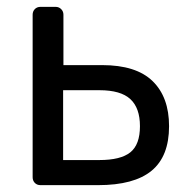

<svg xmlns="http://www.w3.org/2000/svg" viewBox="-20 -540 538 560"><path d="M75.2 -22.9V-497.1Q75.2 -506.8 81.5 -513.4Q87.9 -520 98.1 -520H142.1Q151.9 -520 158.4 -513.4Q165 -506.8 165 -497.1V-350.1H277.8Q377 -350.1 425 -303.5Q473.1 -256.8 473.1 -171.9Q473.1 -84 422.1 -42Q371.1 0 266.1 0H98.1Q87.9 0 81.5 -6.6Q75.2 -13.2 75.2 -22.9ZM164.1 -73.2H270Q332 -73.2 360.1 -95.7Q388.2 -118.2 388.2 -171.9Q388.2 -225.1 360.1 -251Q332 -276.9 270 -276.9H164.1Z"/></svg>

Font: Rubik AZ
Style: Regular
Weight: 400
Designer: Hubert and Fischer
Foundry: Hubert & Fischer
Version: Version 2.000